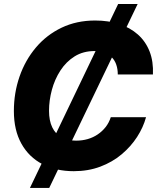

<svg xmlns="http://www.w3.org/2000/svg" viewBox="-20 -839 783 952"><path d="M128.4 92.8 565.9 -819.3H662.6L224.1 92.8ZM345.7 9.8Q257.8 9.8 190.7 -24.9Q123.5 -59.6 86.2 -126.5Q48.8 -193.4 48.8 -288.6Q48.8 -378.4 76.9 -459.5Q105 -540.5 158 -603.3Q210.9 -666 285.4 -701.7Q359.9 -737.3 451.7 -737.3Q517.6 -737.3 571.3 -719.7Q625 -702.1 663.6 -668Q702.1 -633.8 721.7 -584Q741.2 -534.2 738.3 -469.7H564Q564 -496.6 556.6 -518.1Q549.3 -539.6 534.4 -554.7Q519.5 -569.8 498 -577.9Q476.6 -585.9 448.7 -585.9Q392.6 -585.9 350.3 -559.6Q308.1 -533.2 279.8 -489.7Q251.5 -446.3 237.3 -393.8Q223.1 -341.3 223.1 -289.6Q223.1 -240.7 239 -207.8Q254.9 -174.8 284.7 -158.2Q314.5 -141.6 356.9 -141.6Q387.7 -141.6 414.8 -149.4Q441.9 -157.2 464.6 -172.6Q487.3 -188 503.9 -209.2Q520.5 -230.5 529.3 -257.8H704.1Q690.4 -207.5 659.7 -159.9Q628.9 -112.3 583 -73.7Q537.1 -35.2 477.3 -12.7Q417.5 9.8 345.7 9.8Z"/></svg>

Font: Inter 16pt ExtraBold
Style: Italic
Weight: 800
Italic angle: -9.3988°
Version: Version 4.001;git-66647c0bb